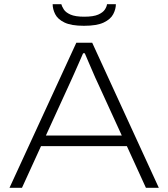

<svg xmlns="http://www.w3.org/2000/svg" viewBox="-20 -888 796 908"><path d="M25 0 341 -686H416L731 0H670L580 -197H174L84 0ZM197 -247H556L443 -494Q438 -504 430.5 -521Q423 -538 414.5 -558Q406 -578 397 -598.5Q388 -619 381 -636H373Q364 -615 352 -588Q340 -561 329 -536Q318 -511 310 -494ZM377 -766Q317 -766 285 -781.5Q253 -797 241 -821Q229 -845 229 -868H270Q273 -857 282 -843Q291 -829 313.5 -819Q336 -809 378 -809Q422 -809 444.5 -819Q467 -829 476 -843Q485 -857 486 -868H528Q528 -845 515.5 -821Q503 -797 470.5 -781.5Q438 -766 377 -766Z"/></svg>

Font: Archivo SemiExpanded Thin
Style: Regular
Weight: 250
Width: 6
Designer: Hector Gatti
Foundry: Omnibus-Type
Version: Version 2.001